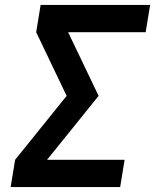

<svg xmlns="http://www.w3.org/2000/svg" viewBox="-20 -755 640 775"><path d="M23 0 41 -110 249 -368 126 -625 144 -735H586L568 -625H255L378 -368L170 -110H483L465 0Z"/></svg>

Font: Iosevka Curly XBdExObl
Style: Regular
Weight: 800
Width: 7
Italic angle: -9°
Monospace: yes
Designer: Belleve Invis
Foundry: Belleve Invis
Version: Version 11.1.0; ttfautohint (v1.8.3)